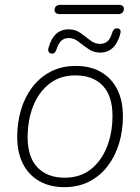

<svg xmlns="http://www.w3.org/2000/svg" viewBox="-20 -764 578 792"><path d="M245 8Q186 8 142 -17Q98 -42 74.5 -88.5Q51 -135 51 -200Q51 -258 66.5 -310.5Q82 -363 113 -404Q144 -445 189 -468.5Q234 -492 293 -492Q353 -492 396.5 -467Q440 -442 463.5 -395.5Q487 -349 487 -284Q487 -226 471.5 -173.5Q456 -121 425 -80Q394 -39 349 -15.5Q304 8 245 8ZM247 -31Q311 -31 355 -66Q399 -101 421.5 -159Q444 -217 444 -286Q444 -369 403.5 -411Q363 -453 291 -453Q227 -453 183 -418Q139 -383 116.5 -325.5Q94 -268 94 -198Q94 -116 134.5 -73.5Q175 -31 247 -31ZM468 -706H226Q216 -706 210.5 -710.5Q205 -715 205 -722Q205 -733 211.5 -738.5Q218 -744 228 -744H470Q480 -744 485.5 -740Q491 -736 491 -728Q491 -718 485 -712Q479 -706 468 -706ZM192 -543Q185 -544 181 -550Q177 -556 180 -566Q190 -604 211 -623.5Q232 -643 263 -643Q291 -643 312 -628Q333 -613 352 -598Q371 -583 392 -583Q412 -583 424 -594Q436 -605 443 -630Q446 -639 451.5 -643.5Q457 -648 465 -647Q473 -646 476 -640.5Q479 -635 476 -624Q466 -586 445 -566.5Q424 -547 394 -547Q366 -547 344.5 -562Q323 -577 304 -592Q285 -607 264 -607Q245 -607 233 -596Q221 -585 213 -560Q210 -551 205 -546.5Q200 -542 192 -543Z"/></svg>

Font: Nunito Variable Extra Light
Style: Italic
Weight: 200
Italic angle: -9°
Designer: Vernon Adams
Foundry: Vernon Adams
Version: Version 3.602